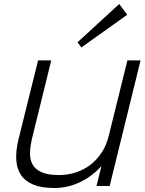

<svg xmlns="http://www.w3.org/2000/svg" viewBox="-20 -933 728 963"><path d="M618 -859 388 -695 369 -721 578 -913ZM530 0H464L488 -97H486Q440 -47 379.5 -18.5Q319 10 252 10Q189 10 147.5 -7Q106 -24 85 -55.5Q64 -87 61.5 -132.5Q59 -178 73 -235L171 -630H237L141 -240Q132 -202 130.5 -168.5Q129 -135 142.5 -109.5Q156 -84 188 -69.5Q220 -55 277 -55Q319 -55 358.5 -67.5Q398 -80 431 -104.5Q464 -129 489 -166.5Q514 -204 526 -254L619 -630H685Z"/></svg>

Font: TypoPRO Sinkin Sans
Style: 300 Light Italic
Weight: 300
Italic angle: -112°
Designer: Keith Bates
Foundry: K-Type
Version: Sinkin Sans (version 1.0)  by Keith Bates   •   © 2014   www